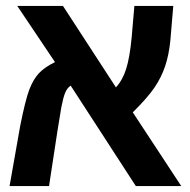

<svg xmlns="http://www.w3.org/2000/svg" viewBox="-20 -626 640 646"><path d="M38.1 -606H191.9L370.1 -332Q392.6 -356.4 404.5 -394.3Q416.5 -432.1 422.9 -499L432.1 -606H563L553.2 -490.2Q548.3 -440.9 535.6 -403.3Q522.9 -365.7 500 -331.8Q477.1 -297.9 426.8 -248L589.8 0H437L217.8 -337.9Q206.1 -330.1 199.5 -314.5Q192.9 -298.8 186.5 -266.1Q180.2 -233.4 145 0H12.2L47.9 -202.1Q65.4 -290 78.6 -324.5Q91.8 -358.9 110.8 -379.4Q129.9 -399.9 165 -417Z"/></svg>

Font: Liberation Mono
Style: Bold
Weight: 700
Monospace: yes
Designer: Steve Matteson
Foundry: Ascender Corporation
Version: Version 2.1.5